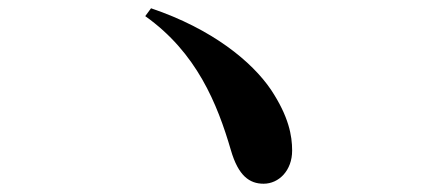

<svg xmlns="http://www.w3.org/2000/svg" viewBox="-20 -589 1040 464"><path d="M345 -569 331 -550C455 -462 505 -339 538 -226C556 -164 583 -145 617 -145C654 -145 686 -177 686 -225C686 -261 678 -307 635 -372C589 -440 493 -519 345 -569Z"/></svg>

Font: Noto Serif KR
Style: Bold
Weight: 700
Designer: Ryoko NISHIZUKA 西塚涼子 (kana & ideographs); Frank Grießhammer (Latin, Greek & Cyrillic); Wenlong ZHANG 张文龙 (bopomofo); San
Foundry: Adobe
Version: Version 2.001;hotconv 1.1.0;makeotfexe 2.6.0